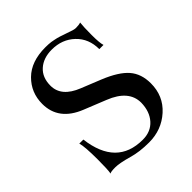

<svg xmlns="http://www.w3.org/2000/svg" viewBox="-174 -720 842 842"><g transform="rotate(-45 247.0 -298.5)"><path d="M48 -203H73Q96 -18 257 -18Q307 -18 336.5 -51Q366 -84 367 -138Q367 -215 268 -254L166 -295Q56 -339 56 -441Q56 -511 104.5 -559Q153 -607 241 -607Q251 -607 260 -606.5Q269 -606 276 -605Q283 -604 292 -602Q301 -600 306 -599Q311 -598 321.5 -594.5Q332 -591 336 -589.5Q340 -588 352.5 -584Q365 -580 370 -578Q386 -572 397 -572Q415 -572 426 -576Q423 -552 423 -501Q423 -452 429 -434H403Q403 -499 360.5 -539.5Q318 -580 254 -580Q202 -580 170 -551.5Q138 -523 138 -472Q138 -404 224 -370L316 -333Q392 -302 424.5 -264.5Q457 -227 457 -168Q457 -90 401.5 -40Q346 10 268 10Q209 10 165 -3Q112 -18 86 -18Q57 -18 52 -13Q56 -34 56 -96Q56 -177 48 -203Z"/></g></svg>

Font: Unna
Style: Regular
Weight: 400
Designer: Jorge de Buen U.
Foundry: Omnibus-Type
Version: Version 2.006;PS 002.006;hotconv 1.0.70;makeotf.lib2.5.58329